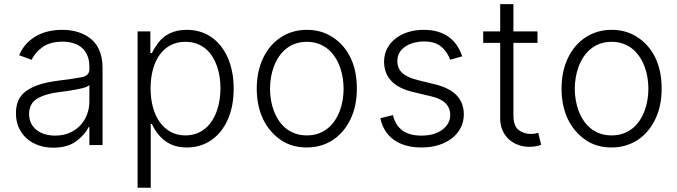

<svg xmlns="http://www.w3.org/2000/svg" viewBox="-20 -696 3249 921"><path d="M83.1 -238.3Q96.6 -254.3 115.2 -266Q133.9 -277.7 157 -286.2Q180 -294.7 207.6 -300.4Q235.1 -306.1 266 -310Q300.4 -314.3 326.9 -318.2Q353.3 -322.1 371.8 -325.6Q408.7 -332.7 408.7 -363.3V-376.1Q408.7 -404.5 400.2 -426.7Q391.7 -448.9 375.4 -464.3Q359 -479.8 335 -487.9Q311.1 -496.1 280.2 -496.1Q220.9 -496.1 184.3 -470.2Q147.7 -444.2 132.1 -409.1L72.1 -430.8Q85.9 -464.5 108.3 -487.7Q130.7 -511 158 -525.6Q185.4 -540.1 216.3 -546.5Q247.2 -552.9 278.4 -552.9Q294 -552.9 310.5 -551.1Q327.1 -549.4 343.6 -545.1Q360.1 -540.8 376.1 -533.9Q392 -527 406.6 -516.7Q421.2 -506.7 433.2 -492.9Q445.3 -479 453.8 -460.9Q462.4 -442.8 467.2 -420.3Q471.9 -397.7 471.9 -370.4V0H408.7V-86.3H404.8Q387.8 -50.1 345.9 -18.8Q304 12.4 235.8 12.4Q198.9 12.4 166.2 1.4Q133.5 -9.6 109.2 -30.7Q84.9 -51.8 70.7 -82.4Q56.5 -112.9 56.5 -152.3Q56.5 -206.3 83.1 -238.3ZM119.7 -149.5Q119.7 -122.9 130 -103.2Q140.3 -83.5 157.7 -70.7Q175.1 -57.9 197.4 -51.7Q219.8 -45.5 244.3 -45.5Q282.3 -45.5 312.7 -58.4Q343 -71.4 364.3 -93.8Q385.7 -116.1 397.2 -146Q408.7 -175.8 408.7 -209.2V-288Q399.9 -279.1 373.9 -272.7Q361.2 -269.5 346.9 -266.9Q332.7 -264.2 318.4 -261.9Q304 -259.6 290.7 -257.8Q277.3 -256 266 -254.6Q196.7 -246.1 158.4 -222.7Q119.7 -199.2 119.7 -149.5Z M639.9 204.5V-545.5H701.3V-441.4H708.8Q714.5 -453.8 722.3 -466.3Q730.1 -478.7 740.1 -491.8Q749.6 -504.6 762.8 -515.8Q775.9 -527 792.8 -535.3Q809.7 -543.7 830.3 -548.3Q850.9 -552.9 875.7 -552.9Q943.5 -552.9 994 -517.8Q1019.2 -500.4 1039.1 -475.3Q1058.9 -450.3 1072.6 -419Q1086.3 -387.8 1093.6 -350.7Q1100.9 -313.6 1100.9 -271.3Q1100.9 -185.7 1072.8 -123.2Q1058.9 -91.3 1039.1 -66.4Q1019.2 -41.5 994.1 -24.1Q969.1 -6.7 939.5 2.3Q909.8 11.4 876.4 11.4Q827.8 11.4 794 -6.4Q777.7 -14.9 764.2 -26.3Q750.7 -37.6 740.2 -50.2Q729.8 -62.9 721.9 -76Q714.1 -89.1 708.8 -101.2H703.1V204.5ZM702.4 -272.4Q702.4 -223 713.6 -181.6Q724.8 -140.3 746.3 -110.3Q767.8 -80.3 798.7 -63.4Q829.5 -46.5 869 -46.5Q899.5 -46.5 923.8 -55.9Q948.2 -65.3 966.8 -81.5Q985.4 -97.7 998.9 -119.5Q1012.4 -141.3 1021 -166.4Q1029.5 -191.4 1033.6 -218.6Q1037.6 -245.7 1037.6 -272.4Q1037.6 -298.7 1033.7 -325.3Q1029.8 -351.9 1021.5 -376.8Q1013.1 -401.6 999.8 -423.3Q986.5 -445 967.7 -460.9Q948.9 -476.9 924.4 -486.2Q899.9 -495.4 869 -495.4Q828.8 -495.4 797.8 -478.9Q766.7 -462.4 745.6 -432.7Q724.4 -403.1 713.4 -362.2Q702.4 -321.4 702.4 -272.4Z M1211.6 -270.2Q1211.6 -353.7 1242.2 -417.6Q1257.5 -449.6 1278.9 -474.6Q1300.4 -499.6 1327.1 -517Q1353.7 -534.4 1385.1 -543.7Q1416.5 -552.9 1451.7 -552.9Q1522.7 -552.9 1576.7 -517Q1632.1 -480.5 1661.9 -418.3Q1691.8 -356.2 1691.8 -270.2Q1691.8 -187.1 1661.2 -123.9Q1646 -92.3 1624.6 -67.1Q1603.3 -41.9 1576.7 -24.5Q1550.1 -7.1 1518.6 2.1Q1487.2 11.4 1451.7 11.4Q1379.6 11.4 1327.1 -24.5Q1300.1 -43 1278.6 -68Q1257.1 -93 1242.2 -124.1Q1227.3 -155.2 1219.5 -191.9Q1211.6 -228.7 1211.6 -270.2ZM1275.2 -270.2Q1275.2 -243.3 1279.7 -216.3Q1284.1 -189.3 1293.5 -164.4Q1302.9 -139.6 1317.1 -118.1Q1331.3 -96.6 1351 -80.6Q1370.7 -64.6 1395.8 -55.6Q1420.8 -46.5 1451.7 -46.5Q1482.2 -46.5 1507.3 -55.4Q1532.3 -64.3 1551.8 -80.1Q1571.4 -95.9 1585.8 -117.2Q1600.1 -138.5 1609.6 -163.4Q1619 -188.2 1623.6 -215.6Q1628.2 -242.9 1628.2 -270.2Q1628.2 -297.2 1623.8 -324.2Q1619.3 -351.2 1610.1 -376.2Q1600.9 -401.3 1586.5 -422.9Q1572.1 -444.6 1552.6 -460.8Q1533 -476.9 1507.8 -486.2Q1482.6 -495.4 1451.7 -495.4Q1421.2 -495.4 1396.1 -486.3Q1371.1 -477.3 1351.6 -461.3Q1332 -445.3 1317.6 -423.8Q1303.3 -402.3 1293.9 -377.3Q1284.4 -352.3 1279.8 -324.9Q1275.2 -297.6 1275.2 -270.2Z M1804.3 -128.9 1865.1 -143.8Q1887.8 -45.5 2001.4 -45.5Q2063.9 -45.5 2101.9 -73.9Q2139.6 -101.9 2139.6 -144.5Q2139.6 -212 2050.8 -233.3L1961.6 -254.6Q1890.3 -271.7 1856.4 -308.4Q1822.4 -345.2 1822.4 -400.2Q1822.4 -433.9 1836.6 -462Q1850.9 -490.1 1876.2 -510.3Q1901.6 -530.5 1936.4 -541.7Q1971.2 -552.9 2012.4 -552.9Q2049.7 -552.9 2079.5 -544.2Q2109.4 -535.5 2132.3 -519Q2155.2 -502.5 2171.2 -479Q2187.1 -455.6 2197.1 -425.8L2139.2 -409.4Q2126.1 -447.1 2096.9 -471.9Q2067.5 -497.2 2012.4 -497.2Q1991.1 -497.2 1968.8 -491.8Q1946.4 -486.5 1927.9 -475.1Q1909.4 -463.8 1897.7 -446Q1886 -428.3 1886 -403.1Q1886 -367.5 1910 -345.7Q1933.9 -323.9 1985.4 -311.4L2067.8 -291.2Q2204.9 -257.5 2204.9 -147.4Q2204.9 -112.9 2190.2 -83.6Q2175.4 -54.3 2148.8 -33.4Q2122.2 -12.4 2084.9 -0.5Q2047.6 11.4 2002.5 11.4Q1921.5 11.4 1870.4 -24.5Q1819.2 -60.4 1804.3 -128.9Z M2297.9 -490.4V-545.5H2379.3V-676.1H2442.8V-545.5H2558.2V-490.4H2442.8V-142.4Q2442.8 -91.3 2468 -72.4Q2493.3 -53.6 2525.2 -53.6Q2537.6 -53.6 2546.5 -55.2Q2555.4 -56.8 2562.1 -58.6L2575.6 -1.4Q2566.8 2.1 2553.3 5.1Q2539.8 8.2 2519.5 8.2Q2490.1 8.2 2464.5 -1.4Q2438.9 -11 2419.9 -28.8Q2400.9 -46.5 2390.1 -71.6Q2379.3 -96.6 2379.3 -127.5V-490.4Z M2673.7 -270.2Q2673.7 -353.7 2704.2 -417.6Q2719.5 -449.6 2740.9 -474.6Q2762.4 -499.6 2789.1 -517Q2815.7 -534.4 2847.1 -543.7Q2878.6 -552.9 2913.7 -552.9Q2984.7 -552.9 3038.7 -517Q3094.1 -480.5 3123.9 -418.3Q3153.8 -356.2 3153.8 -270.2Q3153.8 -187.1 3123.2 -123.9Q3108 -92.3 3086.6 -67.1Q3065.3 -41.9 3038.7 -24.5Q3012.1 -7.1 2980.6 2.1Q2949.2 11.4 2913.7 11.4Q2841.6 11.4 2789.1 -24.5Q2762.1 -43 2740.6 -68Q2719.1 -93 2704.2 -124.1Q2689.3 -155.2 2681.5 -191.9Q2673.7 -228.7 2673.7 -270.2ZM2737.2 -270.2Q2737.2 -243.3 2741.7 -216.3Q2746.1 -189.3 2755.5 -164.4Q2764.9 -139.6 2779.1 -118.1Q2793.3 -96.6 2813 -80.6Q2832.7 -64.6 2857.8 -55.6Q2882.8 -46.5 2913.7 -46.5Q2944.2 -46.5 2969.3 -55.4Q2994.3 -64.3 3013.8 -80.1Q3033.4 -95.9 3047.8 -117.2Q3062.1 -138.5 3071.6 -163.4Q3081 -188.2 3085.6 -215.6Q3090.2 -242.9 3090.2 -270.2Q3090.2 -297.2 3085.8 -324.2Q3081.3 -351.2 3072.1 -376.2Q3062.9 -401.3 3048.5 -422.9Q3034.1 -444.6 3014.6 -460.8Q2995 -476.9 2969.8 -486.2Q2944.6 -495.4 2913.7 -495.4Q2883.2 -495.4 2858.1 -486.3Q2833.1 -477.3 2813.6 -461.3Q2794 -445.3 2779.7 -423.8Q2765.3 -402.3 2755.9 -377.3Q2746.4 -352.3 2741.8 -324.9Q2737.2 -297.6 2737.2 -270.2Z"/></svg>

Font: Inter P Light
Style: Regular
Weight: 300
Designer: Rasmus Andersson
Foundry: rsms
Version: Version 3.018;git-588b23468